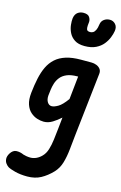

<svg xmlns="http://www.w3.org/2000/svg" viewBox="-198 -982 961 1521"><g transform="rotate(15 282.5 -221.5)"><path d="M51 -186Q58 -251 69.8 -306Q81.5 -361 102.2 -404.5Q123 -448 157 -478.5Q191 -509 241.8 -525Q292.5 -541 364.5 -541H450.5Q471.5 -541 491.2 -533.2Q511 -525.5 523 -510Q535 -494.5 532.5 -471L475 43Q468 108 462 168Q456 228 441.2 278.8Q426.5 329.5 392 366.5Q349 411.5 301.5 437.2Q254 463 190.5 463Q134.5 463 90 451.5Q45.5 440 29 429Q17 421 6.5 406.5Q-4 392 -5.5 371.5Q-7 351 7 326.5Q28.5 291 59.2 290.5Q90 290 117.5 303Q125.5 306 143 309Q160.5 312 176 312Q200.5 312 224.2 301.2Q248 290.5 268.5 269Q291.5 245.5 303 208.2Q314.5 171 320.2 125.2Q326 79.5 331 31L340.5 -60Q310 -32.5 275.5 -11.2Q241 10 204.5 10Q178.5 10 149.5 0.8Q120.5 -8.5 95.8 -30.5Q71 -52.5 58 -90.5Q45 -128.5 51 -186ZM187.5 -200.5Q185 -167 198.5 -146Q212 -125 233.5 -125Q254 -125 285.2 -143Q316.5 -161 356.5 -216.5L376.5 -406H371Q318.5 -406 285 -391.8Q251.5 -377.5 232.8 -354Q214 -330.5 205.2 -303Q196.5 -275.5 193.2 -248.5Q190 -221.5 187.5 -200.5ZM362 -652.5Q310.5 -652.5 279.8 -672.8Q249 -693 234 -723.8Q219 -754.5 215.5 -786.5Q212 -818.5 215 -842.5Q220.5 -875 240.5 -890Q260.5 -905 288 -905Q325 -905 337.8 -884.5Q350.5 -864 348 -843Q344 -812.5 345.5 -797Q347 -781.5 354.8 -776.2Q362.5 -771 376 -771Q388.5 -771 399.8 -777.2Q411 -783.5 419.8 -800.8Q428.5 -818 432.5 -850Q436.5 -876.5 456.8 -891.2Q477 -906 504 -906Q531.5 -906 550.2 -885Q569 -864 563.5 -829.5Q560 -806 548.2 -775.8Q536.5 -745.5 513.8 -717.2Q491 -689 454 -670.8Q417 -652.5 362 -652.5Z"/></g></svg>

Font: Edu NSW ACT Hand
Style: Regular
Weight: 400
Designer: Tina and Corey Anderson, Eben Sorkin, Mirko Velimirovic
Foundry: Sorkin Type Co.
Version: Version 2.000